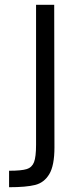

<svg xmlns="http://www.w3.org/2000/svg" viewBox="-20 -712 329 804"><path d="M18 3Q70 3 92 -4Q114 -11 122.5 -33Q131 -55 131 -106V-692H207L208 -95Q208 -19 186.5 17Q165 53 127 62.5Q89 72 18 72Z"/></svg>

Font: Cairo
Style: Regular
Weight: 400
Designer: Mohamed Gaber, the designers of Titillium
Foundry: Kief Type Foundry
Version: Version 2.009; ttfautohint (v1.5.33-1714) -l 8 -r 50 -G 200 